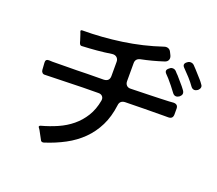

<svg xmlns="http://www.w3.org/2000/svg" viewBox="-126 -928 1252 1109"><g transform="rotate(20 500.0 -373.0)"><path d="M220 -3 194 -51Q192 -54 190 -57.5Q188 -61 186 -63Q177 -73 190 -78Q242 -92 288.5 -112.5Q335 -133 372 -163.5Q409 -194 435 -236Q461 -278 471 -334Q474 -351 464.5 -361Q455 -371 438 -370Q414 -370 390 -369.5Q366 -369 343 -369L114 -363Q104 -362 97.5 -368Q91 -374 90 -384L87 -428Q85 -450 107 -450L129 -449L219 -450Q247 -450 277 -450.5Q307 -451 341 -452Q366 -452 391.5 -452.5Q417 -453 443 -453Q477 -455 477 -488V-575Q477 -592 466 -601.5Q455 -611 438 -609Q393 -602 347.5 -598Q302 -594 257 -592Q251 -591 247 -595Q243 -599 241 -605Q240 -608 239 -611.5Q238 -615 237 -619L226 -653Q224 -657 223.5 -660Q223 -663 221 -666Q216 -678 229 -678Q348 -678 469.5 -695.5Q591 -713 704 -751Q718 -756 730 -751.5Q742 -747 748 -733L756 -717Q763 -702 758 -689.5Q753 -677 737 -672Q670 -650 600 -636Q572 -629 572 -602V-491Q572 -475 581.5 -465.5Q591 -456 607 -457L723 -460Q758 -461 787.5 -462Q817 -463 840 -464L867 -466Q895 -466 895 -439V-404Q895 -376 867 -376H838L721 -375Q692 -374 663 -374Q634 -374 602 -373Q571 -371 568 -341Q559 -269 531.5 -213.5Q504 -158 461.5 -116Q419 -74 363 -44Q307 -14 241 7Q225 11 220 -3ZM933 -588Q916 -612 896.5 -633.5Q877 -655 856 -676Q838 -694 858 -710L861 -712Q869 -719 880 -719Q893 -719 902 -710Q906 -706 910.5 -701Q915 -696 920 -691L964 -642Q969 -637 972.5 -631.5Q976 -626 980 -621Q988 -612 986 -602Q984 -592 975 -584L970 -581Q962 -576 955 -576Q942 -576 933 -588ZM846 -517Q832 -536 818.5 -553Q805 -570 790 -587Q785 -592 780.5 -597Q776 -602 771 -607Q753 -625 773 -641L777 -644Q784 -651 795 -651Q808 -651 817 -641Q821 -636 825.5 -631.5Q830 -627 835 -622Q846 -609 856.5 -597Q867 -585 878 -572Q883 -566 886.5 -561Q890 -556 894 -551Q908 -530 888 -513L883 -510Q875 -505 868 -505Q855 -505 846 -517Z"/></g></svg>

Font: Higure Gothic Medium
Style: Regular
Weight: 500
Designer: Yoshimichi Ohira
Foundry: Positype
Version: Version 1.000